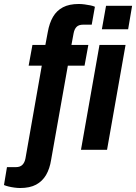

<svg xmlns="http://www.w3.org/2000/svg" viewBox="-97 -753 684 965"><path d="M4 192Q-8 192 -23.5 190Q-39 188 -53.5 184.5Q-68 181 -77 177L-62 87H-17Q4 87 15.5 75.5Q27 64 31 43L113 -423H47L66 -527H131L143 -591Q151 -637 169.5 -668.5Q188 -700 219.5 -716.5Q251 -733 299 -733Q312 -733 327.5 -731Q343 -729 357.5 -726Q372 -723 380 -719L364 -629H321Q299 -629 288 -618Q277 -607 273 -586L262 -527H347L328 -423H244L160 50Q153 95 134.5 126.5Q116 158 84.5 175Q53 192 4 192ZM415 -606 436 -724H567L547 -606ZM310 0 403 -527H534L441 0Z"/></svg>

Font: Archivo SemiCondensed
Style: Bold Italic
Weight: 700
Width: 4
Italic angle: -10°
Designer: Hector Gatti
Foundry: Omnibus-Type
Version: Version 2.001